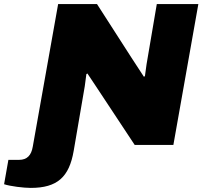

<svg xmlns="http://www.w3.org/2000/svg" viewBox="-135 -708 989 938"><path d="M15 210C145 210 203 157 225 29L279 -286C281 -299 285 -328 287 -346L292 -349C301 -336 317 -311 332 -289L523 0H712L834 -688H631L581 -394C580 -386 576 -356 573 -336L568 -333C550 -361 521 -405 508 -425L339 -688H149L25 9C18 50 -2 73 -42 73H-94L-115 192C-85 202 -20 210 15 210Z"/></svg>

Font: Archivo Black
Style: Italic
Weight: 900
Italic angle: -10°
Designer: Hector Gatti
Foundry: Omnibus-Type
Version: Version 2.001